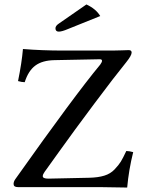

<svg xmlns="http://www.w3.org/2000/svg" viewBox="-20 -840 680 862"><path d="M368 -820Q411 -800 430 -768L286 -710Q258 -698 244 -698Q229 -698 229 -713Q229 -724 244 -734ZM551 2Q451 0 424 0H60Q41 0 41 -14Q41 -25 49 -36Q314 -410 430 -550Q438 -561 438 -567Q438 -574 428 -574L225 -570Q170 -569 138.5 -545.5Q107 -522 91 -471Q78 -471 61 -476Q78 -560 83 -620Q169 -613 264 -613H485Q502 -613 528 -614Q554 -615 558 -615Q571 -615 571 -604Q571 -591 547 -561Q495 -497 403 -374Q311 -251 246 -160L180 -68Q172 -57 172 -49Q172 -38 197 -38L382 -42Q421 -43 448.5 -51.5Q476 -60 494.5 -79.5Q513 -99 522.5 -114.5Q532 -130 547 -162Q560 -162 578 -157Q558 -77 551 2Z"/></svg>

Font: Linux Libertine Mono O
Style: Mono
Weight: 400
Designer: Philipp H. Poll
Foundry: Philipp H. Poll
Version: Version 5.1.7